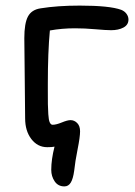

<svg xmlns="http://www.w3.org/2000/svg" viewBox="-20 -520 484 686"><path d="M210 146Q187.5 146 175.3 127.9Q163.1 109.9 163.1 86.9Q163.1 49.8 174.8 3.9Q167 5.9 148.9 5.9Q114.3 5.9 92 -23.2Q69.8 -52.2 69.8 -97.2Q69.8 -123.5 68.4 -238.5Q66.9 -353.5 66.9 -383.8Q66.9 -436.5 79.8 -460.9Q92.8 -485.4 125 -490.2Q185.1 -500 265.1 -500Q371.6 -500 413.1 -484.9Q425.3 -480 432.1 -470.5Q439 -460.9 439 -450.2Q439 -431.2 421.1 -421.6Q403.3 -412.1 377 -412.1Q358.9 -412.1 320.8 -415.5Q282.7 -418.9 248 -418.9Q201.2 -418.9 158.2 -411.1Q150.9 -333.5 150.9 -220.2Q150.9 -211.9 150.9 -195.3Q150.9 -163.6 151.1 -147.9Q151.4 -132.3 152.6 -111.8Q153.8 -91.3 157.7 -82.8Q161.6 -74.2 168 -74.2Q180.7 -74.2 200.9 -82.5Q221.2 -90.8 231.9 -90.8Q245.6 -90.8 255.9 -80.3Q266.1 -69.8 266.1 -50.8Q266.1 -30.8 257.3 13.2Q248.5 57.1 245.1 89.8Q241.2 118.7 232.9 132.3Q224.6 146 210 146Z"/></svg>

Font: Shantell Sans Normal
Style: Regular
Weight: 400
Designer: Stephen Nixon, Anya Danilova, Shantell Martin
Foundry: Arrow Type
Version: Version 1.006;[559af2be0]